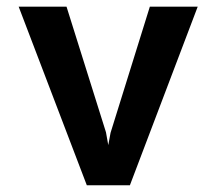

<svg xmlns="http://www.w3.org/2000/svg" viewBox="-20 -548 640 568"><path d="M293.5 -156.7 300.3 -118.7 307.1 -155.3 423.3 -528.3H564.9L364.3 0H236.8L35.2 -528.3H176.8Z"/></svg>

Font: TypoPRO Roboto Mono
Style: Bold
Weight: 700
Designer: Google
Version: Version 2.000986; 2015; ttfautohint (v1.3)